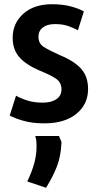

<svg xmlns="http://www.w3.org/2000/svg" viewBox="-20 -567 466 909"><path d="M147 77Q152 93 152.5 105.5Q153 118 153 128Q153 166 142 206.5Q131 247 109 292L198 322Q231 269 249.5 221Q268 173 271 109Q272 104 266 93Q260 82 260 77ZM397 -146Q397 -204 364.5 -241Q332 -278 261 -307Q212 -329 187 -345Q162 -361 162 -393Q162 -421 183 -437Q204 -453 240 -453Q278 -453 305 -443Q332 -433 349 -424Q350 -427 354 -440Q358 -453 363 -468.5Q368 -484 372 -497Q376 -510 377 -513Q352 -527 314 -537Q276 -547 226 -547Q141 -547 90.5 -502Q40 -457 40 -388Q40 -333 71 -297Q102 -261 167 -233Q222 -211 246.5 -193.5Q271 -176 271 -144Q271 -113 246.5 -97Q222 -81 182 -81Q141 -81 108.5 -91.5Q76 -102 56 -114L26 -20Q47 -8 89.5 4.5Q132 17 190 17Q286 17 341.5 -28Q397 -73 397 -146Z"/></svg>

Font: Repo DemiBold
Style: Regular
Weight: 600
Designer: Stefan Peev
Foundry: Context Ltd
Version: Version 1.502